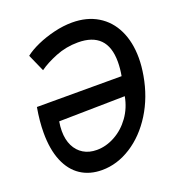

<svg xmlns="http://www.w3.org/2000/svg" viewBox="-133 -836 866 946"><g transform="rotate(-20 300.0 -363.0)"><path d="M600 -453.5Q600 -411.5 591.5 -363Q573 -257 520.8 -173.2Q468.5 -89.5 395 -42.8Q321.5 4 242 4Q177.5 4 130.5 -27Q83.5 -58 58.2 -118.8Q33 -179.5 33 -266.5Q33 -327.5 45.5 -398H489.5Q496.5 -436 496.5 -471.5Q496.5 -550 458 -589Q419.5 -628 343.5 -628Q281.5 -628 226.2 -605.8Q171 -583.5 136 -558L96 -648Q122.5 -669 164.5 -687.8Q206.5 -706.5 255.2 -718.2Q304 -730 350 -730Q427 -730 483.5 -696Q540 -662 570 -599.5Q600 -537 600 -453.5ZM120 -244.5Q120 -199.5 136.2 -166.5Q152.5 -133.5 182 -115.8Q211.5 -98 251.5 -98Q300.5 -98 347.2 -123.8Q394 -149.5 427 -195.5Q460 -241.5 470.5 -300L124.5 -294Q120 -268 120 -244.5Z"/></g></svg>

Font: JuliaMono
Style: Italic
Weight: 400
Italic angle: -9°
Monospace: yes
Designer: cormullion
Foundry: corm
Version: Version 0.057; ttfautohint (v1.8.4)